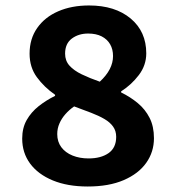

<svg xmlns="http://www.w3.org/2000/svg" viewBox="-20 -667 640 699"><path d="M299.2 12Q225.8 12 172.1 -10.2Q118.5 -32.4 89.6 -71.5Q60.8 -110.7 60.8 -162.4Q60.8 -201.3 77.2 -230.1Q93.6 -258.9 120.8 -280.5Q148 -302 180.5 -318V-322Q140.5 -349.9 114.1 -386.1Q87.7 -422.3 87.7 -471.6Q87.7 -525.7 115.5 -565.2Q143.2 -604.8 192 -625.9Q240.8 -647.1 304.2 -647.1Q398.8 -647.1 455.7 -599.6Q512.5 -552.1 512.5 -472.8Q512.5 -429.3 485.4 -393.7Q458.2 -358.1 421 -334.4V-330.4Q454.7 -314 481.7 -291.5Q508.8 -269.1 524.6 -237.9Q540.5 -206.8 540.5 -163.9Q540.5 -113.8 512.4 -74.2Q484.4 -34.6 430.5 -11.3Q376.6 12 299.2 12ZM343.3 -369.6Q391.5 -414 391.5 -462.9Q391.5 -487.6 380.9 -505.9Q370.3 -524.2 350.1 -534.6Q329.8 -544.9 300.9 -544.9Q266 -544.9 241.5 -526.6Q217 -508.3 217 -471.6Q217 -445.9 232.9 -428.1Q248.9 -410.2 277.7 -396.3Q306.5 -382.4 343.3 -369.6ZM302.5 -90.2Q347.6 -90.2 375.3 -109.6Q403 -129.1 403 -168.8Q403 -190.4 391.8 -206Q380.7 -221.7 360.4 -233.6Q340.2 -245.5 312 -256.3Q283.9 -267.1 249.9 -279.6Q231.8 -267 218.1 -251.4Q204.3 -235.7 196.4 -217.5Q188.4 -199.4 188.4 -178.8Q188.4 -151 203.2 -131.1Q218.1 -111.2 244.1 -100.7Q270 -90.2 302.5 -90.2Z"/></svg>

Font: Source Code Pro ExtraLight
Style: Regular
Weight: 200
Monospace: yes
Designer: Paul D. Hunt, Teo Tuominen
Foundry: Adobe
Version: Version 1.026;hotconv 1.1.0;makeotfexe 2.6.0